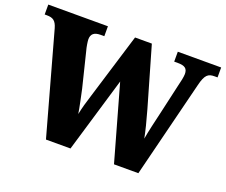

<svg xmlns="http://www.w3.org/2000/svg" viewBox="-123 -894 1262 1074"><g transform="rotate(20 508.5 -357.0)"><path d="M73 -602 240 0H386L519 -447L645 0H790L934 -577C950 -643 968 -655 1005 -655H1023V-714H765V-655H787C828 -655 845 -643 845 -610C845 -594 838 -561 832 -539L792 -363C779 -307 762 -236 755 -193C747 -235 733 -291 715 -354L613 -707H513L395 -321C379 -271 369 -235 361 -196C355 -235 342 -294 333 -336L282 -543C276 -563 271 -597 271 -608C271 -640 289 -655 327 -655H349V-714H-6V-655H7C43 -655 61 -644 73 -602Z"/></g></svg>

Font: Noto Serif Tamil SemiCondensed Black
Style: Regular
Weight: 900
Width: 4
Designer: Indian Type Foundry, Tom Grace, and the Monotype Design Team
Foundry: Monotype Imaging Inc.
Version: Version 2.004